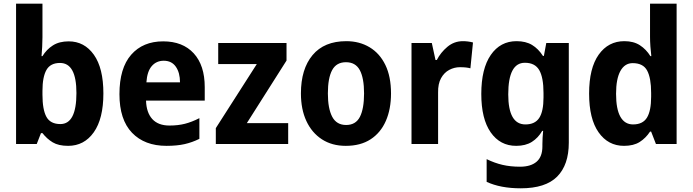

<svg xmlns="http://www.w3.org/2000/svg" viewBox="-20 -780 3752 1040"><path d="M210 -578Q210 -553 208.5 -526.5Q207 -500 205 -476H210Q232 -512 266.5 -534Q301 -556 352 -556Q437 -556 488.5 -483.5Q540 -411 540 -274Q540 -137 488 -63.5Q436 10 349 10Q297 10 265.5 -9Q234 -28 210 -59H202L179 0H67V-760H210ZM305 -439Q253 -439 231.5 -401Q210 -363 210 -288V-267Q210 -186 231.5 -147Q253 -108 307 -108Q394 -108 394 -276Q394 -439 305 -439Z M864 -556Q970 -556 1029.5 -491Q1089 -426 1089 -308V-235H771Q773 -170 805 -135Q837 -100 898 -100Q944 -100 981.5 -109.5Q1019 -119 1060 -140V-28Q1022 -9 980.5 0.5Q939 10 882 10Q763 10 695 -61Q627 -132 627 -270Q627 -411 690.5 -483.5Q754 -556 864 -556ZM867 -451Q827 -451 802 -422Q777 -393 773 -334H955Q955 -386 932.5 -418.5Q910 -451 867 -451Z M1541 0H1149V-86L1371 -433H1162V-547H1532V-452L1317 -113H1541Z M2098 -274Q2098 -189 2070 -125Q2042 -61 1987.5 -25.5Q1933 10 1853 10Q1778 10 1723.5 -25.5Q1669 -61 1639.5 -124.5Q1610 -188 1610 -274Q1610 -406 1673 -481.5Q1736 -557 1856 -557Q1927 -557 1982 -524Q2037 -491 2067.5 -428Q2098 -365 2098 -274ZM1756 -274Q1756 -192 1779.5 -147.5Q1803 -103 1855 -103Q1907 -103 1929.5 -147Q1952 -191 1952 -274Q1952 -357 1929 -400Q1906 -443 1854 -443Q1802 -443 1779 -400Q1756 -357 1756 -274Z M2487 -557Q2515 -557 2542 -550L2528 -410Q2517 -413 2503.5 -414.5Q2490 -416 2471 -416Q2441 -416 2413.5 -401.5Q2386 -387 2369 -356.5Q2352 -326 2353 -278V0H2209V-547H2319L2339 -455H2346Q2367 -496 2403.5 -526.5Q2440 -557 2487 -557Z M2778 -557Q2828 -557 2862 -536.5Q2896 -516 2921 -477H2926L2939 -547H3061V-7Q3061 113 2998 176.5Q2935 240 2801 240Q2691 240 2616 205V82Q2659 103 2702 113Q2745 123 2797 123Q2855 123 2886.5 96Q2918 69 2918 13V1Q2918 -13 2919 -33.5Q2920 -54 2922 -71H2917Q2895 -33 2861 -11.5Q2827 10 2776 10Q2689 10 2638 -63Q2587 -136 2587 -271Q2587 -408 2638.5 -482.5Q2690 -557 2778 -557ZM2823 -440Q2733 -440 2733 -269Q2733 -106 2826 -106Q2878 -106 2901 -141.5Q2924 -177 2924 -252V-276Q2924 -360 2901 -400Q2878 -440 2823 -440Z M3360 10Q3274 10 3222.5 -63Q3171 -136 3171 -273Q3171 -411 3223 -484Q3275 -557 3362 -557Q3412 -557 3446 -535Q3480 -513 3503 -476H3508Q3505 -499 3503 -528Q3501 -557 3501 -580V-760H3645V0H3533L3507 -67H3501Q3478 -32 3445 -11Q3412 10 3360 10ZM3409 -106Q3462 -106 3484.5 -143Q3507 -180 3507 -256V-277Q3507 -357 3485.5 -397.5Q3464 -438 3407 -438Q3364 -438 3340.5 -395.5Q3317 -353 3317 -272Q3317 -189 3340.5 -147.5Q3364 -106 3409 -106Z"/></svg>

Font: Noto Sans Lao UI SemCond
Style: Bold
Weight: 700
Width: 4
Designer: Monotype Design Team
Foundry: Monotype Imaging Inc.
Version: Version 2.000; ttfautohint (v1.8.4.7-5d5b)